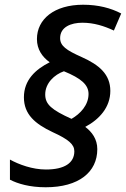

<svg xmlns="http://www.w3.org/2000/svg" viewBox="-20 -785 532 811"><path d="M173 6C313 6 391 -58 391 -155C391 -198 368 -228 340 -249C400 -281 446 -332 446 -401C446 -471 399 -511 325 -544C260 -573 234 -591 234 -624C234 -671 280 -689 328 -689C377 -689 420 -675 461 -656L492 -728C448 -751 395 -765 331 -765C209 -765 136 -704 136 -620C136 -576 159 -544 190 -522C130 -492 81 -447 81 -374C81 -302 128 -262 202 -227C270 -196 294 -175 294 -146C294 -97 253 -69 174 -69C117 -69 60 -90 22 -111V-26C55 -9 105 6 173 6ZM282 -283C198 -321 171 -344 171 -386C171 -434 210 -470 250 -484C323 -454 354 -427 354 -388C354 -341 319 -304 282 -283Z"/></svg>

Font: Noto Sans Medium
Style: Italic
Weight: 500
Italic angle: -12°
Designer: Monotype Design Team
Foundry: Monotype Imaging Inc.
Version: Version 2.013